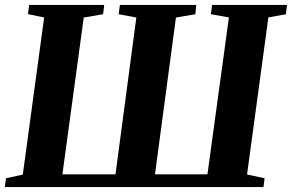

<svg xmlns="http://www.w3.org/2000/svg" viewBox="-24 -763 1191 783"><path d="M-4.5 0 0.5 -36 69 -51 156 -691.5 90 -705.5 95 -743H401L396.5 -705L317.5 -691.5L230.5 -52H447L532 -691.5L460 -705L465 -743H776.5L772.5 -705L693.5 -691.5L608 -52H822L909.5 -692L836 -705L841 -743H1146.5L1142 -705L1070.5 -692L983.5 -51.5L1055 -36L1050.5 0Z"/></svg>

Font: Merriweather 72pt ExtraBold
Style: Italic
Weight: 800
Italic angle: -7.8°
Version: Version 2.101